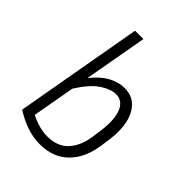

<svg xmlns="http://www.w3.org/2000/svg" viewBox="-213 -853 975 975"><g transform="rotate(45 274.5 -365.0)"><path d="M472 -212Q458 -107 399.5 -48.5Q341 10 246 10Q197 10 150.5 -6Q104 -22 58 -51L180 -740H240L179 -399Q220 -451 263 -474Q306 -497 349 -497Q400 -497 432 -466Q464 -435 476 -382Q488 -329 479 -263ZM339 -444Q303 -444 257.5 -414Q212 -384 163 -307L122 -78Q187 -45 244 -45Q318 -45 358.5 -90Q399 -135 409 -212L416 -263Q427 -346 407.5 -395Q388 -444 339 -444Z"/></g></svg>

Font: Inria Sans Light
Style: Italic
Weight: 300
Italic angle: -10°
Designer: Black Foundry Team
Foundry: Black Foundry
Version: Version 1.2; ttfautohint (v1.8.3)